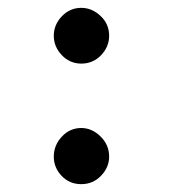

<svg xmlns="http://www.w3.org/2000/svg" viewBox="-20 -457 440 489"><path d="M187 -295Q158 -295 137.5 -316.5Q117 -338 117 -366Q117 -394 137.5 -415.5Q158 -437 187 -437Q214 -437 236 -416.5Q258 -396 258 -366Q258 -338 237.5 -316.5Q217 -295 187 -295ZM187 12Q157 12 137 -9Q117 -30 117 -58Q117 -87 137.5 -109Q158 -131 187 -131Q214 -131 236 -109.5Q258 -88 258 -58Q258 -31 237.5 -9.5Q217 12 187 12Z"/></svg>

Font: Inconsolata Condensed ExtraBold
Style: Regular
Weight: 800
Width: 3
Monospace: yes
Designer: Raph Levien, Cyreal, Brenton Simpson
Foundry: Raph Levien, Cyreal, Google
Version: Version 3.001; ttfautohint (v1.8.2.53-6de2)